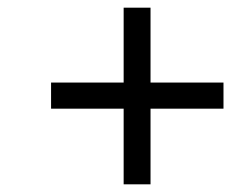

<svg xmlns="http://www.w3.org/2000/svg" viewBox="-20 -500 602 500"><path d="M302 -217H113V-285H302V-480H372V-285H562V-217H372V-20H302Z"/></svg>

Font: Cairo
Style: Italic
Weight: 400
Italic angle: -13°
Designer: Mohamed Gaber, Accademia di Belle Arti di Urbino and others
Foundry: Kief Type Foundry, Accademia di Belle Arti di Urbino and others
Version: Version 3.011